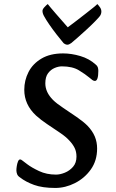

<svg xmlns="http://www.w3.org/2000/svg" viewBox="-20 -916 573 949"><path d="M253 13Q190 13 148.5 -2Q107 -17 79 -39Q68 -46 64.5 -55.5Q61 -65 61 -74Q61 -83 63 -95.5Q65 -108 69 -118Q73 -128 80 -128Q84 -128 92 -121.5Q100 -115 115 -104Q136 -88 173 -70.5Q210 -53 257 -53Q277 -53 300.5 -62.5Q324 -72 341 -91.5Q358 -111 358 -142Q358 -166 349 -184.5Q340 -203 323 -221Q306 -240 275.5 -260.5Q245 -281 213 -302.5Q181 -324 158 -345Q100 -399 100 -472Q100 -519 121 -560Q142 -601 185 -626.5Q228 -652 292 -652Q333 -652 377 -639Q421 -626 453 -597Q461 -591 463.5 -583Q466 -575 466 -566Q466 -516 449 -516Q443 -516 436.5 -520.5Q430 -525 421 -533Q402 -549 370 -568.5Q338 -588 286 -588Q269 -588 250 -580Q231 -572 217.5 -554Q204 -536 204 -504Q204 -460 242 -422Q259 -405 292 -383Q325 -361 358.5 -338Q392 -315 412 -295Q437 -269 448.5 -241.5Q460 -214 460 -182Q460 -122 429 -78.5Q398 -35 350.5 -11Q303 13 253 13ZM313 -695Q304 -695 294 -703Q278 -722 259 -746.5Q240 -771 223.5 -795Q207 -819 199 -834Q190 -849 190 -862Q190 -870 199 -880Q208 -890 216 -896Q218 -893 229 -880Q240 -867 255.5 -849Q271 -831 287 -813Q303 -795 315 -781Q334 -795 358 -813.5Q382 -832 404.5 -849.5Q427 -867 443 -880Q459 -893 461 -896Q468 -889 474.5 -879.5Q481 -870 481 -859Q481 -847 474 -837Q469 -830 450.5 -811Q432 -792 408 -770Q384 -748 363 -729.5Q342 -711 332 -703Q321 -695 313 -695Z"/></svg>

Font: BriemHand
Style: Regular
Weight: 400
Designer: Gunnlaugur SE Briem, Eben Sorkin
Foundry: Sorkin Type
Version: Version 1.001; ttfautohint (v1.8.4.7-5d5b)